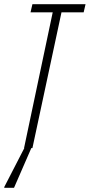

<svg xmlns="http://www.w3.org/2000/svg" viewBox="-52 -708 429 918"><path d="M63 0 200 -649H94L103 -688H357L348 -649H242L103 0ZM-32 190 -31 185 73 -17H105L103 -12L15 190Z"/></svg>

Font: Saira UltraCondensed ExtraLight
Style: Italic
Weight: 250
Width: 1
Italic angle: -12°
Designer: Hector Gatti with collaboration of the Omnibus-Type team
Foundry: Omnibus-Type
Version: Version 1.101